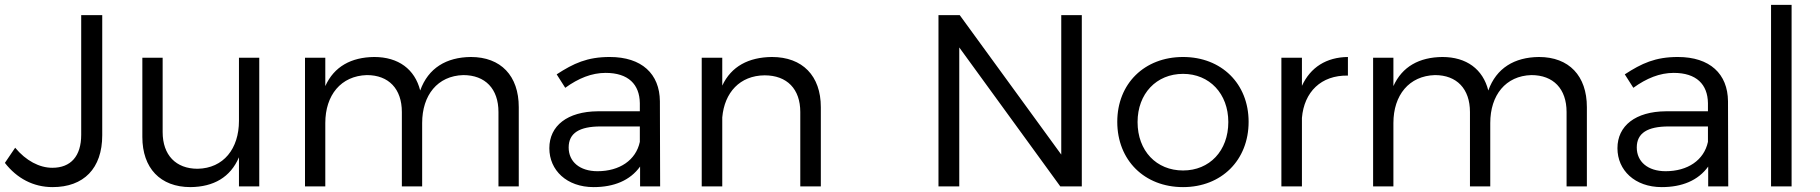

<svg xmlns="http://www.w3.org/2000/svg" viewBox="-20 -762 7443 785"><path d="M398 -209V-700H312V-211C312 -123 269 -76 194 -76C141 -76 86 -105 42 -158L0 -96C49 -33 116 3 195 3C322 3 398 -73 398 -209Z M957 -526V-268C957 -154 894 -74 788 -72C699 -72 645 -128 645 -222V-526H562V-202C562 -75 635 3 759 3C853 2 922 -37 957 -119V0H1040V-526Z M1905 -529C1805 -528 1731 -484 1698 -392C1676 -479 1609 -529 1510 -529C1416 -528 1346 -490 1310 -410V-526H1227V0H1310V-259C1310 -373 1374 -452 1480 -455C1569 -455 1623 -399 1623 -304V0H1706V-259C1706 -373 1769 -452 1874 -455C1964 -455 2018 -399 2018 -304V0H2101V-324C2101 -452 2028 -529 1905 -529Z M2679 0 2678 -348C2677 -460 2604 -529 2473 -529C2381 -529 2325 -503 2256 -458L2291 -403C2345 -442 2399 -464 2456 -464C2549 -464 2595 -417 2596 -340V-307H2424C2300 -306 2226 -248 2226 -156C2226 -66 2297 3 2407 3C2490 3 2556 -24 2597 -81V0ZM2423 -62C2350 -62 2305 -101 2305 -159C2305 -218 2349 -245 2436 -245H2596V-182C2580 -107 2513 -62 2423 -62Z M3136 -529C3041 -528 2970 -491 2933 -412V-526H2849V0H2933V-282C2942 -384 3005 -453 3106 -454C3198 -454 3252 -398 3252 -304V0H3336V-324C3336 -452 3261 -529 3136 -529Z M4319 -700V-130L3904 -700H3817V0H3902V-568L4315 0H4403V-700Z M4817 -529C4659 -529 4548 -420 4548 -264C4548 -107 4659 3 4817 3C4974 3 5085 -107 5085 -264C5085 -420 4974 -529 4817 -529ZM4817 -460C4925 -460 5002 -379 5002 -263C5002 -145 4925 -65 4817 -65C4708 -65 4631 -145 4631 -263C4631 -379 4708 -460 4817 -460Z M5303 -411V-526H5219V0H5303V-280C5312 -386 5381 -455 5491 -453V-529C5403 -528 5338 -487 5303 -411Z M6272 -529C6172 -528 6098 -484 6065 -392C6043 -479 5976 -529 5877 -529C5783 -528 5713 -490 5677 -410V-526H5594V0H5677V-259C5677 -373 5741 -452 5847 -455C5936 -455 5990 -399 5990 -304V0H6073V-259C6073 -373 6136 -452 6241 -455C6331 -455 6385 -399 6385 -304V0H6468V-324C6468 -452 6395 -529 6272 -529Z M7046 0 7045 -348C7044 -460 6971 -529 6840 -529C6748 -529 6692 -503 6623 -458L6658 -403C6712 -442 6766 -464 6823 -464C6916 -464 6962 -417 6963 -340V-307H6791C6667 -306 6593 -248 6593 -156C6593 -66 6664 3 6774 3C6857 3 6923 -24 6964 -81V0ZM6790 -62C6717 -62 6672 -101 6672 -159C6672 -218 6716 -245 6803 -245H6963V-182C6947 -107 6880 -62 6790 -62Z M7221 -742V0H7305V-742Z"/></svg>

Font: Juman Normal
Style: Regular
Weight: 300
Designer: Bandar Raffah (Arabic) Julieta Ulanovsky (Latin)
Foundry: Caramella
Version: Version 5.022;PS 005.022;hotconv 1.0.88;makeotf.lib2.5.64775